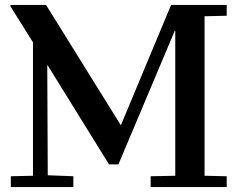

<svg xmlns="http://www.w3.org/2000/svg" viewBox="-20 -760 971 780"><path d="M24 -44 114 -46V-588L22 -735L23 -740H167L471 -251L675 -740H901V-696L811 -694V-46L901 -44V0H592V-44L692 -46V-635H690L461 -92H423L174 -494H172L174 -48L278 -44V0H24Z"/></svg>

Font: Minipax
Style: Bold
Weight: 500
Designer: Raphaël Ronot, Igor Stepanchenko (Cyrillic)
Foundry: steppetype
Version: Version 1.002